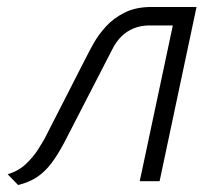

<svg xmlns="http://www.w3.org/2000/svg" viewBox="-20 -520 584 551"><path d="M415 -500Q370 -500 338 -484Q306 -468 284.5 -444.5Q263 -421 249.5 -397Q236 -373 228 -357L109 -124Q103 -113 89.5 -91.5Q76 -70 54.5 -49.5Q33 -29 2 -20L32 11Q64 3 86.5 -12Q109 -27 127.5 -51.5Q146 -76 165 -112L302 -378Q313 -400 328 -415Q343 -430 363.5 -438.5Q384 -447 410 -447H476L381 0H438L544 -500Z"/></svg>

Font: Advent Pro
Style: Italic
Weight: 400
Italic angle: -12°
Designer: VivaRado, Andreas Kalpakidis
Foundry: VivaRado, Andreas Kalpakidis
Version: Version 3.000